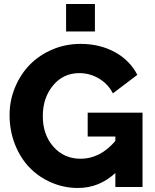

<svg xmlns="http://www.w3.org/2000/svg" viewBox="-20 -934 772 959"><path d="M454.1 -914.1V-776.9H310.1V-914.1ZM418 -371.1H691.9V0H556.2V-69.8Q475.1 4.9 369.1 4.9Q299.8 4.9 237.3 -22Q174.8 -48.8 128.7 -95.9Q82.5 -143.1 55.2 -211.7Q27.8 -280.3 27.8 -359.9Q27.8 -432.1 55.2 -497.8Q82.5 -563.5 129.2 -611.1Q175.8 -658.7 241.7 -686.8Q307.6 -714.8 381.8 -714.8Q479 -714.8 554 -673.6Q628.9 -632.3 666 -560.1L543.9 -467.8Q520 -514.6 474.4 -541.7Q428.7 -568.8 376 -568.8Q295.9 -568.8 244.9 -507.1Q193.8 -445.3 193.8 -354Q193.8 -261.2 246.8 -201.2Q299.8 -141.1 382.8 -141.1Q480 -141.1 556.2 -230V-252H418Z"/></svg>

Font: Raleway-v4020 ExtraBold
Style: Regular
Weight: 800
Designer: Matt McInerney, Pablo Impallari, Rodrigo Fuenzalida
Foundry: Matt McInerney, Pablo Impallari, Rodrigo Fuenzalida
Version: Version 4.020;PS 004.020;hotconv 1.0.88;makeotf.lib2.5.64775